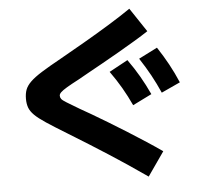

<svg xmlns="http://www.w3.org/2000/svg" viewBox="-60 -878 1121 1057"><g transform="rotate(-5 500.0 -350.0)"><path d="M719 115Q660 74 609.5 40Q559 6 510.5 -25Q462 -56 409 -89.5Q356 -123 292 -162Q223 -204 181.5 -231.5Q140 -259 119 -280Q98 -301 90.5 -322Q83 -343 83 -370Q83 -399 91 -420.5Q99 -442 121 -463.5Q143 -485 184.5 -511Q226 -537 293 -574Q357 -610 428 -651Q499 -692 568.5 -734.5Q638 -777 693 -815L781 -683Q748 -661 703.5 -634.5Q659 -608 611.5 -580.5Q564 -553 519 -528Q474 -503 438 -483Q402 -463 381 -451Q337 -428 313 -413.5Q289 -399 279.5 -389.5Q270 -380 270 -371Q270 -361 276 -353Q282 -345 304 -331.5Q326 -318 373 -290Q395 -278 435 -254.5Q475 -231 524 -201.5Q573 -172 624.5 -139.5Q676 -107 724.5 -75.5Q773 -44 811 -17ZM668 -284Q644 -336 617 -382.5Q590 -429 555 -478L658 -534Q693 -485 720.5 -437.5Q748 -390 773 -336ZM831 -339Q808 -391 782 -438.5Q756 -486 723 -536L826 -588Q859 -538 885.5 -489.5Q912 -441 935 -387Z"/></g></svg>

Font: M PLUS 2 Thin ExtraBold
Style: Regular
Weight: 800
Version: Version 1.001